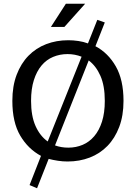

<svg xmlns="http://www.w3.org/2000/svg" viewBox="-20 -854 726 1026"><path d="M324 -710H252L332 -834H435ZM500 -748 540 -734 490 -607Q558 -571 599 -499Q640 -427 640 -315Q640 -236 617 -175.5Q594 -115 554 -74Q514 -33 459.5 -12Q405 9 341 9Q315 9 289 5Q263 1 240 -5L178 152L138 135L199 -21Q130 -58 88 -129.5Q46 -201 46 -315Q46 -394 69 -454.5Q92 -515 132 -556Q172 -597 226.5 -618Q281 -639 345 -639Q371 -639 398.5 -635Q426 -631 450 -622ZM146 -315Q146 -234 170 -180.5Q194 -127 235 -98L416 -551Q380 -565 341 -565Q300 -565 264 -550Q228 -535 202 -504Q176 -473 161 -426Q146 -379 146 -315ZM345 -65Q386 -65 421.5 -80Q457 -95 483.5 -126Q510 -157 525 -204Q540 -251 540 -315Q540 -396 516.5 -449Q493 -502 454 -531L274 -77Q307 -65 345 -65Z"/></svg>

Font: Ek Mukta
Style: Regular
Weight: 400
Designer: Girish Dalvi and Yashodeep Gholap
Foundry: Ek Type
Version: Version 2.538;PS 1.001;hotconv 16.6.51;makeotf.lib2.5.65220;